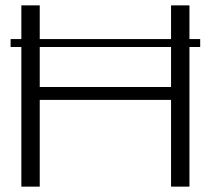

<svg xmlns="http://www.w3.org/2000/svg" viewBox="-20 -695 783 715"><path d="M19.5 -520H725.5V-549.5H19.5ZM59.5 0H128V-323H617V0H685.5V-675H617V-371H128V-675H59.5Z"/></svg>

Font: Anybody Expanded Light
Style: Regular
Weight: 300
Width: 7
Version: Version 1.113;gftools[0.9.25]